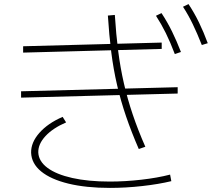

<svg xmlns="http://www.w3.org/2000/svg" viewBox="-20 -875 1040 938"><path d="M83 -398V-429L848 -449V-418ZM658 -147Q622 -230 596 -306Q570 -382 552 -459.5Q534 -537 523.5 -620.5Q513 -704 507 -799L541 -802Q547 -707 557.5 -625Q568 -543 585.5 -467Q603 -391 628.5 -315.5Q654 -240 690 -158ZM770 -636 93 -618V-649L770 -667ZM834 -611Q812 -669 790 -713.5Q768 -758 742 -798L769 -811Q798 -767 820.5 -721Q843 -675 864 -621ZM966 -655Q943 -713 921.5 -757.5Q900 -802 874 -842L901 -855Q930 -811 952.5 -764.5Q975 -718 995 -664ZM517 43Q400 43 314 22Q228 1 181 -37.5Q134 -76 132 -129Q131 -179 172.5 -226Q214 -273 286 -304L303 -277Q238 -249 202 -210Q166 -171 167 -130Q169 -87 212 -55Q255 -23 333 -5.5Q411 12 516 12Q591 12 670 3Q749 -6 811 -22L817 10Q755 25 674.5 34Q594 43 517 43Z"/></svg>

Font: M PLUS 1 ExtraLight
Style: Regular
Weight: 250
Version: Version 1.001